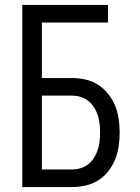

<svg xmlns="http://www.w3.org/2000/svg" viewBox="-20 -755 565 775"><path d="M70 0V-735H416V-664H149V-440H270Q298 -440 325 -434Q352 -428 375.5 -413Q399 -398 416.5 -376Q434 -354 444.5 -328.5Q455 -303 459 -275.5Q463 -248 463 -220Q463 -192 459 -164.5Q455 -137 444.5 -111Q434 -85 416.5 -63Q399 -41 375.5 -26.5Q352 -12 325 -6Q298 0 270 0ZM270 -71Q288 -71 305 -76Q322 -81 336 -92Q350 -103 359.5 -118Q369 -133 374.5 -150Q380 -167 382 -184.5Q384 -202 384 -220Q384 -238 382 -255.5Q380 -273 374.5 -290Q369 -307 359.5 -322Q350 -337 336 -348Q322 -359 305 -364Q288 -369 270 -369H149V-71Z"/></svg>

Font: Iosevka Pride
Style: Regular
Weight: 400
Monospace: yes
Designer: Belleve Invis
Foundry: Belleve Invis
Version: Version 30.3.1; ttfautohint (v1.8.4)